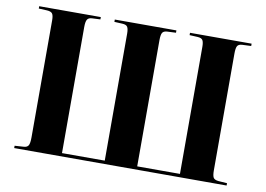

<svg xmlns="http://www.w3.org/2000/svg" viewBox="-77 -851 1350 973"><g transform="rotate(10 597.5 -365.0)"><path d="M50 0V-12L96 -15Q114 -16 120.5 -27Q127 -38 127 -69V-671Q127 -696 120 -705.5Q113 -715 92 -716L50 -718V-730H367V-718L324 -716Q306 -715 299.5 -704Q293 -693 293 -666V-17H513V-671Q513 -694 507 -704.5Q501 -715 480 -716L439 -718V-730H756V-718L711 -716Q692 -715 686 -704Q680 -693 680 -666V-17H900V-671Q900 -694 894 -704.5Q888 -715 867 -716L826 -718V-730H1143V-718L1097 -716Q1078 -715 1072 -704Q1066 -693 1066 -666V-65Q1066 -38 1072 -27.5Q1078 -17 1099 -15L1143 -12V0Z"/></g></svg>

Font: Literata 72pt
Style: Bold
Weight: 700
Designer: Latin by Veronika Burian and Jose Scaglione. Greek by Irene Vlachou. Cyrillic by Vera Evstafieva.
Foundry: TypeTogether
Version: Version 3.002